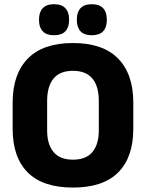

<svg xmlns="http://www.w3.org/2000/svg" viewBox="-20 -852 675 888"><path d="M317.5 15.5Q178 15.5 108.2 -54.5Q38.5 -124.5 38.5 -256V-377.5Q38.5 -509.5 108.8 -581.2Q179 -653 317.5 -653Q456 -653 526.2 -581.2Q596.5 -509.5 596.5 -377.5V-256Q596.5 -124.5 526.5 -54.5Q456.5 15.5 317.5 15.5ZM317.5 -113.5Q378 -113.5 407.5 -149Q437 -184.5 437 -248.5V-385.5Q437 -452.5 407.5 -488.5Q378 -524.5 317.5 -524.5Q257 -524.5 227.5 -488.5Q198 -452.5 198 -385.5V-248.5Q198 -184.5 227.5 -149Q257 -113.5 317.5 -113.5ZM229.5 -689Q195 -689 177.8 -707.2Q160.5 -725.5 160.5 -758.5V-762.5Q160.5 -796 177.8 -814.2Q195 -832.5 229.5 -832.5Q265 -832.5 282.2 -814.2Q299.5 -796 299.5 -762.5V-758.5Q299.5 -725.5 282.2 -707.2Q265 -689 229.5 -689ZM404.5 -689Q369.5 -689 352.5 -707.2Q335.5 -725.5 335.5 -758.5V-762.5Q335.5 -796 352.5 -814.2Q369.5 -832.5 404.5 -832.5Q439.5 -832.5 456.8 -814.2Q474 -796 474 -762.5V-758.5Q474 -725.5 456.8 -707.2Q439.5 -689 404.5 -689Z"/></svg>

Font: Anek Malayalam
Style: Bold
Weight: 700
Version: Version 1.003